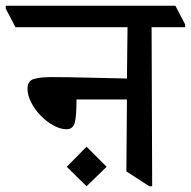

<svg xmlns="http://www.w3.org/2000/svg" viewBox="-48 -640 666 670"><path d="M598 -545H481L483 10H473L393 -42L395 -293H219Q219 -235 213 -212Q207 -189 184 -189Q163 -189 139 -202Q115 -215 94.5 -236Q74 -257 61 -282Q48 -307 48 -330Q48 -358 70.5 -364.5Q93 -371 132 -371Q150 -371 191 -370.5Q232 -370 285.5 -368.5Q339 -367 395 -366L397 -545H6L-28 -610V-620H564L598 -555ZM254 -128 324 -58 254 10 185 -58Z"/></svg>

Font: Tiro Devanagari Hindi
Style: Regular
Weight: 400
Designer: Devanagari: John Hudson & Fiona Ross. Latin: John Hudson.
Foundry: Tiro Typeworks Ltd.
Version: Version 1.52